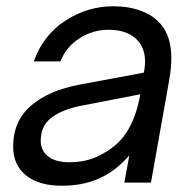

<svg xmlns="http://www.w3.org/2000/svg" viewBox="-20 -583 616 613"><path d="M22 -115Q22 -197 79.5 -246Q137 -295 235 -313L439 -351Q443 -368 443 -387Q443 -425 423 -450Q391 -488 327 -488Q276 -488 233.5 -460.5Q191 -433 173 -387H88Q117 -470 188 -516.5Q259 -563 342 -563Q391 -563 430 -548.5Q469 -534 493 -506Q527 -467 527 -398Q527 -366 520 -326L462 0H377L393 -87Q354 -43 314 -22Q257 10 177 10Q104 10 63 -23Q22 -56 22 -115ZM292 -84Q354 -113 384.5 -161Q415 -209 428 -282L242 -246Q179 -234 144.5 -207.5Q110 -181 110 -134Q110 -102 134 -83.5Q158 -65 201 -65Q253 -65 292 -84Z"/></svg>

Font: Open Sauce One
Style: Italic
Weight: 400
Italic angle: -10°
Designer: Alfredo Marco Pradil
Foundry: Creative Sauce Fz LLC
Version: Version 1.477